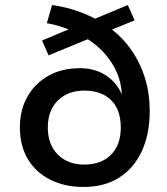

<svg xmlns="http://www.w3.org/2000/svg" viewBox="-20 -734 663 763"><path d="M312 9Q237 9 179.5 -20Q122 -49 90.5 -102Q59 -155 59 -227Q59 -297 89 -350Q119 -403 172.5 -433Q226 -463 297 -463Q357 -463 400 -435Q443 -407 463 -361H464Q460 -430 421.5 -488Q383 -546 318 -585L343 -584L173 -514L147 -573L271 -625V-609Q248 -620 221.5 -628.5Q195 -637 166 -642L187 -714Q242 -706 288 -690Q334 -674 372 -652L344 -654L488 -714L515 -653L411 -611L414 -625Q467 -586 502.5 -534.5Q538 -483 556.5 -422.5Q575 -362 575 -295Q575 -200 543 -132Q511 -64 452.5 -27.5Q394 9 312 9ZM315 -80Q382 -80 421 -119Q460 -158 460 -227Q460 -298 421.5 -336Q383 -374 315 -374Q250 -374 210 -334.5Q170 -295 170 -227Q170 -160 209.5 -120Q249 -80 315 -80Z"/></svg>

Font: Nunito Sans 7pt SemiBold
Style: Regular
Weight: 600
Designer: Vernon Adams
Foundry: Vernon Adams
Version: Version 3.101;gftools[0.9.27]